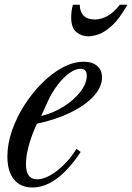

<svg xmlns="http://www.w3.org/2000/svg" viewBox="-20 -802 572 832"><path d="M120 10.5Q68.5 10.5 40.2 -24.8Q12 -60 12 -124Q12 -178.5 32 -236Q52 -293.5 86 -346.8Q120 -400 162.8 -442.5Q205.5 -485 252 -509.8Q298.5 -534.5 342.5 -534.5Q379.5 -534.5 400.8 -516.5Q422 -498.5 422 -466.5Q422 -425 386 -385.5Q350 -346 286.5 -314.8Q223 -283.5 140 -266Q116 -213.5 104.2 -169.2Q92.5 -125 92.5 -91Q92.5 -25 140.5 -25Q179 -25 227 -62Q275 -99 311.5 -157L329.5 -143.5Q227.5 10.5 120 10.5ZM158.5 -299.5Q210 -311.5 255 -339.8Q300 -368 328 -404Q356 -440 356 -474Q356 -504 329 -504Q306.5 -504 280 -484.8Q253.5 -465.5 228.5 -432.5Q203.5 -399.5 184.5 -357ZM362.5 -644.5Q334 -644.5 311.2 -662.8Q288.5 -681 288.5 -726.5Q288.5 -738 290 -751.8Q291.5 -765.5 296 -781.5H325.5Q326 -751 342.2 -734.2Q358.5 -717.5 391 -717.5Q418 -717.5 445.5 -732.5Q473 -747.5 499 -781.5H532Q497.5 -720.5 465.5 -691.2Q433.5 -662 407 -653.2Q380.5 -644.5 362.5 -644.5Z"/></svg>

Font: Libre Caslon Condensed
Style: Italic
Weight: 400
Italic angle: -22.583°
Designer: Pablo Impallari, Rodrigo Fuenzalida, Katja Schimmel, Ertekin Erdin
Foundry: Pablo Impallari, Rodrigo Fuenzalida
Version: Version 2.000;gftools[0.9.33]